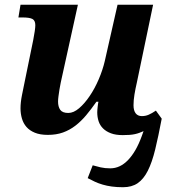

<svg xmlns="http://www.w3.org/2000/svg" viewBox="-20 -556 723 804"><path d="M387.2 -85.9Q387.2 -90.3 387.7 -96.2Q388.2 -102.1 388.9 -108.4Q389.6 -114.7 390.4 -120.4Q391.1 -126 392.1 -129.9H383.8Q361.8 -98.6 340.6 -73.2Q319.3 -47.9 295.4 -29.5Q271.5 -11.2 243.7 -1.2Q215.8 8.8 180.2 8.8Q147.9 8.8 126 -0.2Q104 -9.3 90.8 -24.4Q77.6 -39.6 71.8 -59.8Q65.9 -80.1 65.9 -102.1Q65.9 -127 71.8 -156.7Q77.6 -186.5 83 -211.9L119.1 -388.2Q123 -408.7 125.5 -425.3Q127.9 -441.9 127.9 -450.2Q127.9 -470.2 115.7 -476.6Q103.5 -482.9 75.2 -482.9H57.1L65.9 -536.1H306.2L240.2 -236.8Q237.3 -225.1 234.4 -210.4Q231.4 -195.8 229 -181.2Q226.6 -166.5 224.9 -153.3Q223.1 -140.1 223.1 -130.9Q223.1 -108.9 232.4 -95.9Q241.7 -83 266.1 -83Q288.1 -83 311.3 -102.8Q334.5 -122.6 355.7 -154.1Q377 -185.5 393.6 -224.4Q410.2 -263.2 418.9 -300.8L472.2 -536.1H621.1L553.2 -210.9Q546.9 -183.6 543 -159.9Q539.1 -136.2 539.1 -115.2Q539.1 -93.3 548.1 -81.5Q557.1 -69.8 574.2 -69.8Q589.4 -69.8 602.8 -75.7Q616.2 -81.5 632.8 -92.8L657.2 -59.1Q643.1 15.6 629.9 69.8Q616.7 124 598.9 159.2Q581.1 194.3 556.4 211.2Q531.7 228 495.1 228Q469.2 228 448.2 225.1Q427.2 222.2 409.7 217Q392.1 211.9 377 204.8Q361.8 197.8 347.2 189.9L368.2 136.2Q383.3 140.6 401.4 144.8Q419.4 148.9 441.9 148.9Q482.9 148.9 516.4 114Q549.8 79.1 573.2 15.1L581.1 -6.8Q572.3 -2.9 563.7 0.2Q555.2 3.4 545.2 5.6Q535.2 7.8 522.9 8.8Q510.7 9.8 494.1 9.8Q464.8 9.8 444.6 2.2Q424.3 -5.4 411.4 -18.3Q398.4 -31.2 392.8 -48.6Q387.2 -65.9 387.2 -85.9Z"/></svg>

Font: Droid Serif
Style: Bold Italic
Weight: 700
Italic angle: -12°
Designer: Monotype Design team
Foundry: Monotype Imaging Inc.
Version: Version 1.03